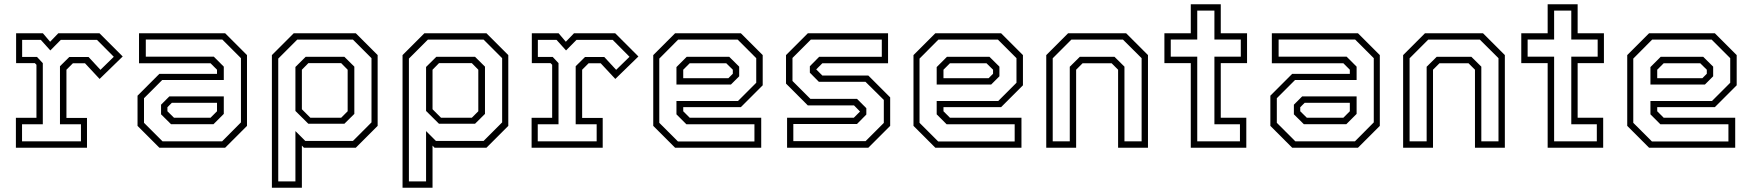

<svg xmlns="http://www.w3.org/2000/svg" viewBox="-20 -697 8270 906"><path d="M55 0V-141H152V-391.5L144.5 -399H56V-540H182.5L216.5 -500L255 -540H449.5L559 -430.5L450 -324.5L381 -398.5H324L293.5 -368V-140.5H390.5V0ZM84 -30H362V-110.5H263V-384.5L307 -428H398L454 -367.5L517 -429L437.5 -509H267L217.5 -459L172.5 -509H84.5V-428.5H154.5L182 -399V-110.5H84Z M732 0 629 -103V-245.5L732 -348.5H1004V-368L973.5 -398.5H636V-540H1042.5L1145.5 -437V-103L1042.5 0ZM787 -111 740 -157.5V-203L779 -242H1036V-159.5L987.5 -111ZM747 -30H1028L1117 -119.5V-422.5L1029 -510.5H668V-429.5H989L1036 -382.5V-319.5H745.5L659.5 -233.5V-117.5ZM801 -141.5H973.5L1004 -172V-212H791L770 -191V-172Z M1263 189V-437L1366 -540H1659L1762 -437V-103L1659 0H1414L1404.5 -10V189ZM1293 159H1374V-78.5L1420.5 -32H1645.5L1733 -119.5V-422.5L1645.5 -510H1382.5L1293 -420.5ZM1444.5 -141.5H1590L1620.5 -172V-368L1590 -399H1435L1404.5 -368V-181.5ZM1435 -113 1374 -173.5V-381L1422.5 -429H1605L1652 -382.5V-159.5L1605 -113Z M1879.5 189V-437L1982.5 -540H2275.5L2378.5 -437V-103L2275.5 0H2030.5L2021 -10V189ZM1909.5 159H1990.5V-78.5L2037 -32H2262L2349.5 -119.5V-422.5L2262 -510H1999L1909.5 -420.5ZM2061 -141.5H2206.5L2237 -172V-368L2206.5 -399H2051.5L2021 -368V-181.5ZM2051.5 -113 1990.5 -173.5V-381L2039 -429H2221.5L2268.5 -382.5V-159.5L2221.5 -113Z M2488.5 0V-141H2585.5V-391.5L2578 -399H2489.5V-540H2616L2650 -500L2688.5 -540H2883L2992.5 -430.5L2883.5 -324.5L2814.5 -398.5H2757.5L2727 -368V-140.5H2824V0ZM2517.5 -30H2795.5V-110.5H2696.5V-384.5L2740.5 -428H2831.5L2887.5 -367.5L2950.5 -429L2871 -509H2700.5L2651 -459L2606 -509H2518V-428.5H2588L2615.5 -399V-110.5H2517.5Z M3476 -540 3579 -437V-294.5L3476 -191.5H3204V-172L3234.5 -141.5H3572V0H3165.5L3062.5 -103V-437L3165.5 -540ZM3421 -429 3468 -382.5V-337L3429 -298H3172V-380.5L3220.5 -429ZM3461 -510H3180L3091 -420.5V-117.5L3179 -29.5H3540V-110.5H3219L3172 -157.5V-220.5H3462.5L3548.5 -306.5V-422.5ZM3407 -398.5H3234.5L3204 -368V-328H3417L3438 -349V-368Z M3694 0V-141.5H4009L4039.5 -172V-169.5L4010 -199.5H3792L3689 -302.5V-437L3792 -540H4170.5V-398.5H3860.5L3830 -368V-371L3860.5 -340.5H4077.5L4180.5 -237.5V-103L4077.5 0ZM3723.5 -31H4064.5L4150.5 -117V-225.5L4064 -311H3844L3801.5 -354V-384.5L3845.5 -429H4141V-510H3806L3719.5 -423.5V-315L3804 -230.5H4024L4068 -186.5V-156.5L4024 -112H3723.5Z M4704 -540 4807 -437V-294.5L4704 -191.5H4432V-172L4462.5 -141.5H4800V0H4393.5L4290.5 -103V-437L4393.5 -540ZM4649 -429 4696 -382.5V-337L4657 -298H4400V-380.5L4448.5 -429ZM4689 -510H4408L4319 -420.5V-117.5L4407 -29.5H4768V-110.5H4447L4400 -157.5V-220.5H4690.5L4776.5 -306.5V-422.5ZM4635 -398.5H4462.5L4432 -368V-328H4645L4666 -349V-368Z M4917 0V-437L5020 -540H5294L5397 -437V0H5256V-368L5225.5 -398.5H5088.5L5058 -368V0ZM4947.5 -30H5028V-382L5075.5 -429H5239L5286 -382.5V-30H5367V-422.5L5279 -510H5035.5L4947.5 -422Z M5599 0V-399H5474.5V-540H5599V-677H5740.5V-540H5864.5V-399H5740.5V-141.5H5861V0ZM5629.5 -30H5831V-110.5H5710.5V-429.5H5835V-510.5H5710.5V-647H5629.5V-510.5H5504.5V-429.5H5629.5Z M6077.5 0 5974.5 -103V-245.5L6077.5 -348.5H6349.5V-368L6319 -398.5H5981.5V-540H6388L6491 -437V-103L6388 0ZM6132.5 -111 6085.5 -157.5V-203L6124.5 -242H6381.5V-159.5L6333 -111ZM6092.5 -30H6373.5L6462.5 -119.5V-422.5L6374.5 -510.5H6013.5V-429.5H6334.5L6381.5 -382.5V-319.5H6091L6005 -233.5V-117.5ZM6146.5 -141.5H6319L6349.5 -172V-212H6136.5L6115.5 -191V-172Z M6601 0V-437L6704 -540H6978L7081 -437V0H6940V-368L6909.5 -398.5H6772.5L6742 -368V0ZM6631.5 -30H6712V-382L6759.5 -429H6923L6970 -382.5V-30H7051V-422.5L6963 -510H6719.5L6631.5 -422Z M7283 0V-399H7158.5V-540H7283V-677H7424.5V-540H7548.5V-399H7424.5V-141.5H7545V0ZM7313.5 -30H7515V-110.5H7394.5V-429.5H7519V-510.5H7394.5V-647H7313.5V-510.5H7188.5V-429.5H7313.5Z M8072 -540 8175 -437V-294.5L8072 -191.5H7800V-172L7830.5 -141.5H8168V0H7761.5L7658.5 -103V-437L7761.5 -540ZM8017 -429 8064 -382.5V-337L8025 -298H7768V-380.5L7816.5 -429ZM8057 -510H7776L7687 -420.5V-117.5L7775 -29.5H8136V-110.5H7815L7768 -157.5V-220.5H8058.5L8144.5 -306.5V-422.5ZM8003 -398.5H7830.5L7800 -368V-328H8013L8034 -349V-368Z"/></svg>

Font: Tourney Thin Light
Style: Regular
Weight: 300
Version: Version 1.015